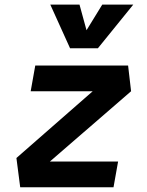

<svg xmlns="http://www.w3.org/2000/svg" viewBox="-20 -796 626 816"><path d="M537.1 -408.2 524.4 -517.6H129.9L110.4 -408.2H374L49.8 -124.5L65.9 0H462.4L481.9 -109.4H191.9ZM277.8 -590.8H396L546.4 -776.4H414.6L347.7 -667.5L317.9 -776.4H193.8Z"/></svg>

Font: Cascadia Code SemiBold
Style: Italic
Weight: 600
Italic angle: -10°
Monospace: yes
Designer: Aaron Bell
Foundry: Saja Typeworks
Version: Version 2404.023